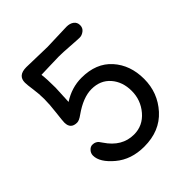

<svg xmlns="http://www.w3.org/2000/svg" viewBox="-206 -899 1057 1057"><g transform="rotate(-45 322.5 -370.0)"><path d="M325 -750 477 -755Q504 -755 520.5 -742.5Q537 -730 537 -708Q537 -686 520.5 -673.5Q504 -661 487.5 -661Q471 -661 416.5 -665Q362 -669 331 -669Q300 -669 255.5 -667Q211 -665 193 -665Q198 -628 198 -560L193 -454Q261 -498 337 -498Q451 -498 514 -427.5Q577 -357 577 -249.5Q577 -142 506 -63.5Q435 15 314 15Q213 15 146 -41.5Q79 -98 79 -150Q79 -168 91.5 -181.5Q104 -195 118.5 -195Q133 -195 142 -190Q151 -185 155.5 -179.5Q160 -174 168 -162Q228 -72 321 -72Q390 -72 436 -126Q482 -180 482 -251Q482 -322 441.5 -368.5Q401 -415 332 -415Q267 -415 188 -359Q162 -340 146 -340Q96 -340 96 -390Q96 -403 103 -461Q110 -519 110 -559.5Q110 -600 104 -641Q98 -682 98 -699Q98 -754 164 -754Z"/></g></svg>

Font: Delius Unicase
Style: Regular
Weight: 400
Designer: Natalia Raices
Foundry: Natalia Raices
Version: Version 1.002